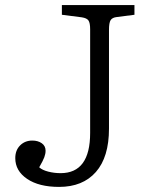

<svg xmlns="http://www.w3.org/2000/svg" viewBox="-20 -720 571 754"><path d="M212 14Q133 14 86.5 -17.5Q40 -49 40 -99Q40 -130 59 -149Q78 -168 107 -168Q129 -168 144 -157.5Q159 -147 159 -128Q159 -116 154 -102.5Q149 -89 134 -63Q146 -52 169.5 -46Q193 -40 218 -40Q334 -40 334 -198V-605Q334 -630 327.5 -639.5Q321 -649 301 -652L223 -662V-700H508V-662L438 -653Q421 -651 414.5 -641Q408 -631 408 -602V-215Q408 -103 356.5 -44.5Q305 14 212 14Z"/></svg>

Font: Literata 12pt Light
Style: Regular
Weight: 300
Designer: Latin by Veronika Burian and Jose Scaglione. Greek by Irene Vlachou. Cyrillic by Vera Evstafieva.
Foundry: TypeTogether
Version: Version 3.002